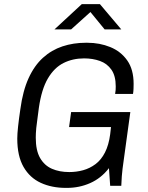

<svg xmlns="http://www.w3.org/2000/svg" viewBox="-20 -904 720 934"><path d="M300 10Q232 10 178.5 -14.5Q125 -39 94.5 -92Q64 -145 64 -230Q64 -252 68 -289Q72 -326 79 -373Q91 -462 119 -523.5Q147 -585 189 -623Q231 -661 284 -678.5Q337 -696 397 -696H405Q465 -696 516.5 -675Q568 -654 599 -610Q630 -566 630 -496Q630 -484 629.5 -471.5Q629 -459 627 -447H540Q542 -457 542.5 -466Q543 -475 543 -484Q543 -535 522 -565Q501 -595 466 -607.5Q431 -620 389 -620Q334 -620 289 -597.5Q244 -575 213 -522.5Q182 -470 169 -379Q165 -345 161.5 -321.5Q158 -298 156.5 -282Q155 -266 154.5 -255Q154 -244 154 -234Q154 -172 175 -135.5Q196 -99 232.5 -83Q269 -67 317 -67Q352 -67 384.5 -76Q417 -85 444.5 -105.5Q472 -126 490.5 -162Q509 -198 516 -251L520 -286H316L326 -359H614L582 -126Q575 -79 572.5 -46Q570 -13 570 0H516L510 -86Q472 -37 419 -13.5Q366 10 306 10ZM245 -761 378 -884H466L570 -761H489L408 -860H436L326 -761Z"/></svg>

Font: Chivo Medium Light
Style: Italic
Weight: 300
Italic angle: -8.05°
Version: Version 2.002